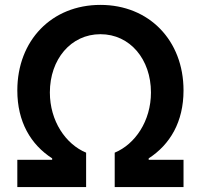

<svg xmlns="http://www.w3.org/2000/svg" viewBox="-20 -757 813 777"><path d="M50.1 0H328.5V-139.2C246.1 -173.3 181.8 -267 181.8 -382.8C181.8 -516.7 266.7 -618.6 386.4 -618.6C506.4 -618.6 590.9 -516.7 590.9 -382.8C590.9 -267 526.6 -173.3 444.2 -139.2V0H722.7V-110.4H581.7V-116.1C668.3 -172.2 722.7 -263.8 722.7 -391C722.7 -593.8 583.1 -737.2 386.4 -737.2C189.6 -737.2 50.1 -593.8 50.1 -391C50.1 -263.8 104.4 -172.2 191.1 -116.1V-110.4H50.1Z"/></svg>

Font: Margiela Sans Semi Bold
Style: Regular
Weight: 600
Designer: Stefan Endress, Andreas Faust
Version: Version 1.100;FEAKit 1.0